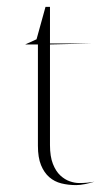

<svg xmlns="http://www.w3.org/2000/svg" viewBox="-20 -528 315 557"><path d="M53 -399 86 -414 112 -508H125V-402H251L125 -399V-107Q125 -74 133.5 -52.5Q142 -31 155 -19Q168 -7 182.5 -2Q197 3 210 3Q234 3 254 -1Q242 3 227 6Q212 9 201 9Q178 9 158 4Q138 -1 123 -14Q108 -27 99 -49Q90 -71 90 -105V-399Z"/></svg>

Font: UN Bangla Thin
Style: Regular
Weight: 100
Designer: Desinged by Rajon, Unicode developed by Rashed (IMGN)
Version: Version 2.000;March 19, 2023;FontCreator 14.0.0.2901 64-bit